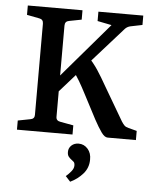

<svg xmlns="http://www.w3.org/2000/svg" viewBox="-55 -616 698 878"><g transform="rotate(5 294.0 -177.0)"><path d="M37 0V-42L94 -53Q113 -56 113 -74V-493Q113 -513 94 -516L37 -527V-570H288V-527L231 -516Q212 -513 212 -493V-74Q212 -56 232 -53L292 -42V0ZM194 -171V-243L426 -514L361 -527V-570H567V-527L513 -516Q499 -513 489 -503L310 -302ZM453 0Q439 0 424 -21Q409 -42 390 -77L333 -186Q314 -223 300 -246.5Q286 -270 271 -290L333 -361Q359 -334 378.5 -304.5Q398 -275 424 -229L512 -79Q519 -68 525.5 -61.5Q532 -55 545 -52L583 -42V0ZM382 108Q382 145 358 172.5Q334 200 300 216L278 192Q291 181 302 167.5Q313 154 313 141Q313 128 307.5 123.5Q302 119 297 115Q290 110 284 102.5Q278 95 278 81Q278 63 291 51Q304 39 324 39Q349 39 366 58.5Q383 78 382 108Z"/></g></svg>

Font: Yrsa Medium
Style: Regular
Weight: 500
Designer: Anna Giedrys (Yrsa+Rasa design), David Brezina (Yrsa art-direction, Rasa art-direction, design)
Foundry: Rosetta Type Foundry
Version: Version 2.004